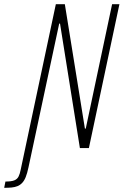

<svg xmlns="http://www.w3.org/2000/svg" viewBox="-109 -708 591 918"><path d="M-89 190 -83 160Q-55 160 -41 154.5Q-27 149 -20.5 136.5Q-14 124 -10 103L158 -688H201L297 -93H301L427 -688H462L316 0H273L178 -595H174L27 93Q21 121 14 138.5Q7 156 -3 166.5Q-13 177 -25.5 182Q-38 187 -53.5 188.5Q-69 190 -89 190Z"/></svg>

Font: Saira Condensed Thin
Style: Italic
Weight: 250
Width: 3
Italic angle: -12°
Designer: Hector Gatti with collaboration of the Omnibus-Type team
Foundry: Omnibus-Type
Version: Version 1.101